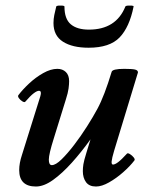

<svg xmlns="http://www.w3.org/2000/svg" viewBox="-20 -667 523 700"><path d="M111 13Q50 13 50 -47Q50 -72 60 -102L127 -316Q133 -336 122 -336Q115 -336 103 -327Q91 -318 72 -296Q69 -293 61.5 -297.5Q54 -302 49 -309Q44 -316 47 -320Q62 -340 86 -362.5Q110 -385 137.5 -400.5Q165 -416 189 -416Q208 -416 220 -404.5Q232 -393 232 -371Q232 -360 230 -344.5Q228 -329 220 -304L176 -162Q158 -105 158 -85Q158 -65 169 -65Q183 -65 204.5 -86Q226 -107 250.5 -139Q275 -171 297.5 -206.5Q320 -242 335 -270Q348 -294 361 -328Q374 -362 387 -405Q390 -416 433 -416Q461 -416 472 -413.5Q483 -411 483 -403L396 -117Q388 -90 387 -78.5Q386 -67 392 -67Q399 -67 411 -76Q423 -85 443 -107Q446 -110 454 -105Q462 -100 467.5 -93Q473 -86 470 -82Q454 -61 429 -39Q404 -17 377.5 -2Q351 13 330 13Q305 13 293.5 -3Q282 -19 282 -43Q282 -55 284 -68Q286 -81 295 -110L310 -159Q277 -113 242 -74Q207 -35 173.5 -11Q140 13 111 13ZM303 -493Q244 -493 209.5 -515Q175 -537 175 -583Q175 -598 178 -612.5Q181 -627 185 -643Q186 -646 193 -646.5Q200 -647 207.5 -646.5Q215 -646 215 -643Q215 -598 238 -578.5Q261 -559 304 -559Q403 -559 437 -643Q438 -646 445.5 -646.5Q453 -647 460.5 -646.5Q468 -646 467 -643Q452 -568 416 -530.5Q380 -493 303 -493Z"/></svg>

Font: Junicode
Style: Bold Italic
Weight: 700
Italic angle: -11°
Designer: Peter S. Baker
Version: Version 2.100; ttfautohint (v1.8.4)